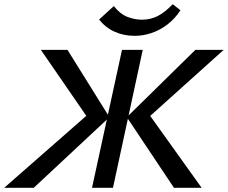

<svg xmlns="http://www.w3.org/2000/svg" viewBox="-53 -896 1087 916"><path d="M-33 0 397 -377 381 -311 142 -658H269L469 -337L108 0ZM386 0 529 -658H628L486 0ZM777 0 552 -337 879 -658H1014L628 -311L640 -376L909 0ZM589 -725Q537 -725 493 -745Q449 -765 420 -803L490 -867Q521 -828 556 -815Q591 -802 624 -802Q665 -802 699.5 -819.5Q734 -837 771 -876L808 -847Q781 -806 745.5 -779Q710 -752 670 -738.5Q630 -725 589 -725Z"/></svg>

Font: Ysabeau Office SemiBold
Style: Italic
Weight: 600
Italic angle: -12°
Designer: Christian Thalmann (Catharsis Fonts)
Version: Version 2.001;gftools[0.9.30]; featfreeze: tnum,lnum,ss02